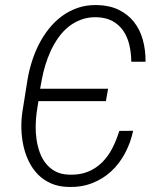

<svg xmlns="http://www.w3.org/2000/svg" viewBox="-20 -741 627 771"><path d="M514.6 -215.8Q504.4 -167.5 481.9 -125.5Q459.5 -83.5 426.5 -53Q393.6 -22.5 350.3 -5.6Q307.1 11.2 254.9 9.8Q215.3 8.8 184.8 -4.6Q154.3 -18.1 132.3 -40.5Q110.4 -63 95.9 -92.5Q81.5 -122.1 74.2 -155Q66.9 -188 65.9 -222.9Q64.9 -257.8 69.8 -291L90.3 -419.9Q96.2 -456.1 107.7 -492.7Q119.1 -529.3 136.2 -563Q153.3 -596.7 176.5 -625.7Q199.7 -654.8 228.8 -676.3Q257.8 -697.8 293 -709.7Q328.1 -721.7 369.6 -720.7Q419.4 -719.7 456.5 -701.7Q493.7 -683.6 517.8 -653.1Q542 -622.6 553.5 -581.3Q564.9 -540 564.5 -493.2H507.3Q506.8 -528.3 499.5 -560.1Q492.2 -591.8 475.6 -616.5Q459 -641.1 432.4 -656Q405.8 -670.9 366.7 -671.9Q333 -672.4 305.2 -661.9Q277.3 -651.4 254.6 -633.1Q231.9 -614.7 214.4 -589.8Q196.8 -564.9 183.8 -536.9Q170.9 -508.8 161.9 -479Q152.8 -449.2 147.9 -421.4L141.1 -384.8H414.1L405.3 -335H134.3L127.4 -290.5Q124 -265.6 123.3 -237.8Q122.6 -210 126.5 -182.4Q130.4 -154.8 139.4 -129.6Q148.4 -104.5 164.1 -84.7Q179.7 -64.9 202.6 -52.7Q225.6 -40.5 257.8 -39.6Q300.3 -38.1 332.8 -51.3Q365.2 -64.5 389.6 -88.6Q414.1 -112.8 430.9 -145.5Q447.8 -178.2 459 -215.3Z"/></svg>

Font: Roboto Mono Light
Style: Italic
Weight: 300
Designer: Google
Version: Version 2.000985; 2015; ttfautohint (v1.3)